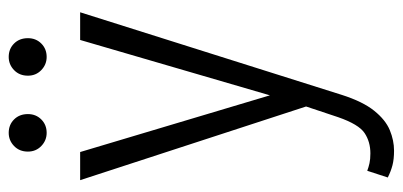

<svg xmlns="http://www.w3.org/2000/svg" viewBox="-256 -454 903 430"><g transform="rotate(-90 195.0 -238.5)"><path d="M7 -510H70L197 -85L321 -510H383L198 76Q183 123 162.5 148.5Q142 174 119 183.5Q96 193 73 193Q54 193 40.5 189.5Q27 186 13 179L28 133Q36 136 45 138Q54 140 67 140Q93 140 112.5 127Q132 114 148 68L172 -4ZM71 -627Q71 -646 83.5 -658Q96 -670 113 -670Q131 -670 143 -658Q155 -646 155 -627Q155 -609 143 -597Q131 -585 113 -585Q96 -585 83.5 -597Q71 -609 71 -627ZM241 -627Q241 -646 253.5 -658Q266 -670 283 -670Q301 -670 313 -658Q325 -646 325 -627Q325 -609 313 -597Q301 -585 283 -585Q266 -585 253.5 -597Q241 -609 241 -627Z"/></g></svg>

Font: Radio Canada Condensed Light
Style: Regular
Weight: 300
Width: 3
Designer: Charles Daoud, Etienne Aubert Bonn, Alexandre Saumier Demers, Jacques Le Bailly
Foundry: Radio-Canada
Version: Version 2.104; ttfautohint (v1.8.4.7-5d5b);gftools[0.9.28.de